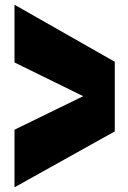

<svg xmlns="http://www.w3.org/2000/svg" viewBox="-20 -800 545 820"><path d="M470.2 -238.8 42 0V-246.1L335.4 -389.2L42 -533.2V-779.8L470.2 -536.1Z"/></svg>

Font: Coda ExtraBold
Style: Regular
Weight: 800
Version: Version 2.001; ttfautohint (v0.8) -r 50 -G 200 -x